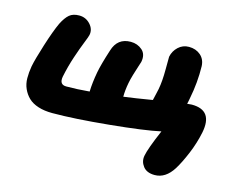

<svg xmlns="http://www.w3.org/2000/svg" viewBox="-96 -652 1228 984"><g transform="rotate(15 518.0 -160.0)"><path d="M794.9 185.1Q752.4 185.1 732.9 159.4Q713.4 133.8 719.2 103Q726.1 64.5 771 -40Q687 -21.5 504.2 -3.7Q321.3 14.2 206.1 14.2Q163.6 14.2 131.1 3.7Q98.6 -6.8 79.1 -25.6Q59.6 -44.4 48.1 -70.1Q36.6 -95.7 36.4 -126Q36.1 -156.2 42 -189.9Q49.3 -228 75.4 -310.5Q101.6 -393.1 122.1 -437Q140.1 -472.7 159.2 -488.8Q178.2 -504.9 210.9 -504.9Q246.1 -504.9 269.8 -479Q293.5 -453.1 287.1 -421.9Q285.2 -412.1 271.5 -378.4Q257.8 -344.7 239.7 -291Q221.7 -237.3 210 -180.2Q202.1 -136.2 240.2 -136.2Q296.9 -136.2 362.8 -142.1Q364.3 -190.4 375 -248Q382.8 -290 409.2 -372.1Q430.7 -442.9 501 -442.9Q537.1 -442.9 562.3 -420.7Q587.4 -398.4 579.1 -356.9Q578.6 -354.5 571.3 -332.8Q564 -311 555.7 -283Q547.4 -254.9 543.9 -235.8Q536.1 -194.8 536.1 -161.1Q593.8 -168.5 687 -184.1Q689.5 -194.3 694.3 -215.3Q699.2 -236.3 701.2 -246.1Q709.5 -290 709.5 -352.5Q709.5 -415 710 -419.9Q716.3 -451.2 739.7 -473.1Q763.2 -495.1 795.9 -495.1Q832.5 -495.1 857.4 -473.9Q882.3 -452.6 883.8 -416Q885.7 -330.1 868.2 -242.2Q867.2 -235.4 864.7 -223.9Q862.3 -212.4 861.8 -210.9Q881.3 -212.9 886.2 -212.9Q1000 -212.9 975.1 -88.9Q962.9 -29.8 939 27.6Q915 85 892.1 122.1Q852.5 185.1 794.9 185.1Z"/></g></svg>

Font: Shantell Sans Irregular Bouncy
Style: Italic
Weight: 800
Italic angle: -11.31°
Designer: Stephen Nixon, Anya Danilova, Shantell Martin
Foundry: Arrow Type
Version: Version 1.006;[9816181b4]